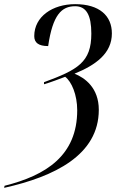

<svg xmlns="http://www.w3.org/2000/svg" viewBox="-38 -745 566 925"><path d="M-16 150 -18 160C224 106 438 2 438 -216C438 -322 371 -370 321 -390C424 -432 501 -488 501 -584C501 -669 441 -725 324 -725C215 -725 127 -665 127 -571C127 -539 148 -523 194 -523C216 -674 259 -715 324 -715C378 -715 402 -672 402 -583C402 -445 337 -409 174 -349V-339C208 -349 244 -363 276 -375C307 -352 334 -288 334 -214C334 5 183 100 -16 150Z"/></svg>

Font: Noto Serif Display ExtraCondensed Medium
Style: Italic
Weight: 500
Width: 2
Italic angle: -12°
Designer: Monotype Design Team
Foundry: Monotype Imaging Inc.
Version: Version 2.009